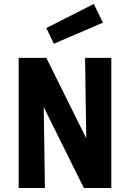

<svg xmlns="http://www.w3.org/2000/svg" viewBox="-20 -946 654 966"><path d="M200 -407 206 0H74V-655H213L414 -250L408 -655H540V0H402ZM251 -726 213 -805 452 -926 498 -832Z"/></svg>

Font: Intel One Mono
Style: Bold
Weight: 700
Monospace: yes
Designer: Fred Shallcrass
Foundry: Frere-Jones Type LLC
Version: Version 1.400;hotconv 1.1.0;makeotfexe 2.6.0;FJTRelease1.4